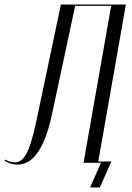

<svg xmlns="http://www.w3.org/2000/svg" viewBox="-77 -719 581 848"><path d="M-57 -9C-40 2 -20 8 0 8C64 8 118 -52 153 -216L255 -693H414L292 0H369L321 109H364L415 -6H357L479 -699H192L82 -177C52 -38 26 -2 -12 -2C-26 -2 -40 -6 -53 -14Z"/></svg>

Font: Moniqa Ita Display
Style: Italic
Weight: 400
Italic angle: -10°
Designer: Rajesh Rajput
Foundry: Rajesh Rajput
Version: Version 1.000